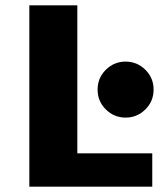

<svg xmlns="http://www.w3.org/2000/svg" viewBox="-20 -700 601 720"><path d="M270 -680V-125H551V0H90V-680ZM525 -289.5Q494 -259 451 -259Q408 -259 377 -289.5Q346 -320 346 -364Q346 -408 377 -438.5Q408 -469 451 -469Q494 -469 525 -438.5Q556 -408 556 -364Q556 -320 525 -289.5Z"/></svg>

Font: Martel Sans Heavy
Style: Regular
Weight: 900
Designer: Dan Reynolds and Mathieu Réguer
Foundry: Dan Reynolds and Mathieu Réguer
Version: Version 1.001;PS 001.001;hotconv 1.0.70;makeotf.lib2.5.58329